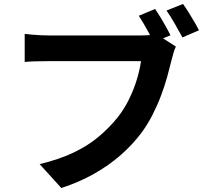

<svg xmlns="http://www.w3.org/2000/svg" viewBox="-20 -888 1040 964"><path d="M759 -843Q772 -824 786.5 -800Q801 -776 814 -752.5Q827 -729 836 -711L752 -676Q742 -696 729.5 -719Q717 -742 703.5 -765.5Q690 -789 677 -809ZM899 -868Q912 -850 927 -826Q942 -802 956 -778Q970 -754 979 -736L896 -700Q879 -731 857.5 -769Q836 -807 816 -835ZM863 -654Q856 -640 850.5 -620.5Q845 -601 841 -585Q832 -548 819.5 -502.5Q807 -457 788.5 -408Q770 -359 745.5 -311Q721 -263 690 -221Q645 -161 585.5 -109Q526 -57 451.5 -15Q377 27 288 56L179 -64Q279 -88 351.5 -123Q424 -158 477 -203Q530 -248 571 -299Q604 -341 628 -390Q652 -439 667 -488.5Q682 -538 688 -581Q674 -581 639 -581Q604 -581 558 -581Q512 -581 461 -581Q410 -581 363 -581Q316 -581 278.5 -581Q241 -581 223 -581Q188 -581 156 -580Q124 -579 104 -577V-718Q119 -716 140.5 -714Q162 -712 184.5 -711Q207 -710 223 -710Q239 -710 269 -710Q299 -710 337.5 -710Q376 -710 418.5 -710Q461 -710 503.5 -710Q546 -710 583 -710Q620 -710 647 -710Q674 -710 686 -710Q701 -710 722.5 -711Q744 -712 764 -718Z"/></svg>

Font: Farlight84_Sys_V01
Style: Bold
Weight: 700
Designer: Monotype Design Team, Nadine Chahine and Nizar Qandah
Foundry: Monotype Imaging Inc.
Version: Version 2.004;October 31, 2024;FontCreator 14.0.0.2814 64-bi